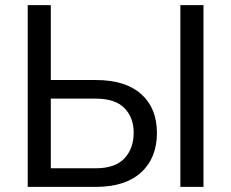

<svg xmlns="http://www.w3.org/2000/svg" viewBox="-20 -731 905 751"><path d="M178.7 -418H354.5Q470.7 -418 532.2 -363Q593.8 -308.1 593.8 -210.9Q593.8 -113.3 532 -56.6Q470.2 0 354.5 0H88.4V-710.9H178.7ZM178.7 -345.2V-72.8H354.5Q430.7 -72.8 466.8 -111.6Q502.9 -150.4 502.9 -211.9Q502.9 -271 466.8 -308.1Q430.7 -345.2 354.5 -345.2ZM775.9 0H685.5V-710.9H775.9Z"/></svg>

Font: Roboto Web
Style: Regular
Weight: 400
Designer: Google
Version: Version 1.200310; 2013